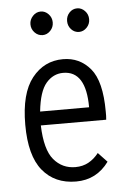

<svg xmlns="http://www.w3.org/2000/svg" viewBox="-50 -698 500 746"><g transform="rotate(-5 200.0 -325.0)"><path d="M217 10Q134 10 86.5 -48Q39 -106 39 -227Q39 -349 86 -408.5Q133 -468 207 -468Q272 -468 313.5 -418.5Q355 -369 355 -251Q355 -242 355 -234.5Q355 -227 354 -219H99Q102 -124 135 -85Q168 -46 219 -46Q248 -46 270.5 -58.5Q293 -71 310 -93L345 -56Q297 10 217 10ZM101 -273H292Q292 -415 203 -415Q164 -415 136.5 -383Q109 -351 101 -273ZM137 -568Q119 -568 106 -581.5Q93 -595 93 -614Q93 -632 106 -646Q119 -660 137 -660Q154 -660 167 -646.5Q180 -633 180 -614Q180 -595 167 -581.5Q154 -568 137 -568ZM279 -568Q261 -568 248.5 -581.5Q236 -595 236 -614Q236 -633 248.5 -646.5Q261 -660 279 -660Q296 -660 309 -646.5Q322 -633 322 -614Q322 -595 309 -581.5Q296 -568 279 -568Z"/></g></svg>

Font: Inconsolata Condensed
Style: Regular
Weight: 400
Width: 3
Monospace: yes
Designer: Raph Levien, Cyreal, Brenton Simpson
Foundry: Raph Levien, Cyreal, Google
Version: Version 3.000; ttfautohint (v1.8.2.53-6de2)